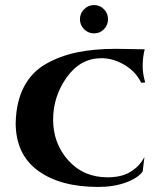

<svg xmlns="http://www.w3.org/2000/svg" viewBox="-20 -720 631 759"><path d="M554 -394 538 -393Q517 -437 472 -463.5Q427 -490 381 -490Q298 -490 244 -414.5Q190 -339 190 -247Q190 -153 250 -86Q310 -19 406 -19Q426 -19 443.5 -22Q461 -25 474 -30Q487 -35 498.5 -42.5Q510 -50 517.5 -56.5Q525 -63 531.5 -70.5Q538 -78 541.5 -83.5Q545 -89 548 -94L551 -99L544 -42Q525 -16 477.5 1.5Q430 19 368 19Q218 19 130 -45.5Q42 -110 42 -234Q44 -318 74.5 -376.5Q105 -435 161 -467Q217 -499 284.5 -513Q352 -527 439 -527Q465 -527 502 -526Q539 -525 552 -525Q544 -494 544 -457Q544 -429 554 -394ZM391 -683.5Q407 -667 407 -644Q407 -621 391 -604.5Q375 -588 352 -588Q329 -588 312.5 -604.5Q296 -621 296 -644Q296 -667 312.5 -683.5Q329 -700 352 -700Q375 -700 391 -683.5Z"/></svg>

Font: Uncial Antiqua
Style: Regular
Weight: 400
Designer: Astigmatic (AOETI)
Foundry: Astigmatic (AOETI)
Version: Version 1.000